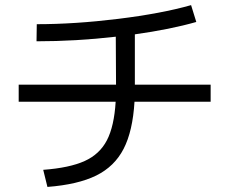

<svg xmlns="http://www.w3.org/2000/svg" viewBox="-20 -736 904 757"><path d="M436 -335H53.7V-402.3H437.5L436.5 -591.3Q279.3 -573.2 124 -573.2L125 -640.6Q274.9 -640.6 445.8 -661.6Q616.7 -682.6 733.4 -715.8L753.9 -649.4Q651.4 -620.1 511.7 -600.6V-402.3H810.5V-335H510.3Q503.4 -219.2 467.5 -149.4Q431.6 -79.6 359.4 -43.9Q287.1 -8.3 167 1L150.4 -66.4Q254.4 -74.2 313.7 -101.1Q373 -127.9 401.6 -183.1Q430.2 -238.3 436 -335Z"/></svg>

Font: Pretendard GOV
Style: Regular
Weight: 400
Designer: Base glyphs from Inter by Rasmus Andersson; Hangeul glyphs from Noto Sans CJK(Source Han Sans) by Jang Soo-young and Kan
Foundry: Kil Hyung-jin
Version: Version 1.309